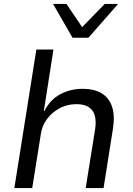

<svg xmlns="http://www.w3.org/2000/svg" viewBox="-20 -957 677 977"><path d="M53 0 165 -705H252L203 -392H206Q235 -450 286.5 -477.5Q338 -505 400 -505Q461 -505 498.5 -481.5Q536 -458 550.5 -413Q565 -368 555 -304L507 0H416L464 -299Q470 -338 463 -366.5Q456 -395 433 -411Q410 -427 368 -427Q322 -427 283 -406Q244 -385 219 -351Q194 -317 188 -276L144 0ZM349 -765 250 -937H318L398 -819L513 -937H581L430 -765Z"/></svg>

Font: Nunito Sans 7pt
Style: Italic
Weight: 400
Italic angle: -9°
Designer: Vernon Adams
Foundry: Vernon Adams
Version: Version 3.101;gftools[0.9.27]